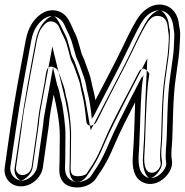

<svg xmlns="http://www.w3.org/2000/svg" viewBox="-20 -746 819 851"><path d="M80 30C61 30 48 14 51 -4L75 -173C77 -190 83 -238 86 -255C103 -353 125 -467 143 -565C148 -590 155 -609 163 -620C185 -651 199 -655 218 -649C230 -645 238 -636 244 -621C254 -596 269 -574 277 -545C281 -530 289 -503 292 -489C295 -475 304 -464 309 -449L328 -396C338 -369 337 -354 344 -329C352 -301 359 -246 362 -213C363 -177 399 -187 409 -208C417 -225 427 -243 436 -262C464 -319 536 -454 567 -519C599 -587 623 -631 633 -645C650 -670 665 -678 685 -675C710 -672 722 -653 724 -621C725 -602 730 -596 728 -566C725 -532 726 -519 721 -486L709 -400C703 -357 699 -301 697 -232C695 -164 694 -120 692 -102C689 -68 688 -43 692 -25C693 -18 692 -11 686 -1C677 14 658 26 639 16C627 10 616 -11 620 -62C624 -117 624 -167 626 -211C627 -235 632 -347 636 -376L642 -419C642 -419 618 -462 597 -430C594 -425 592 -421 586 -410C578 -393 556 -351 521 -285C486 -218 461 -167 446 -131C416 -60 405 -36 364 23C357 33 327 38 310 33C299 29 292 21 293 -5C295 -52 294 -97 295 -148C296 -189 285 -276 276 -306C273 -316 271 -325 270 -333C266 -358 259 -371 251 -396L243 -418C241 -424 237 -431 233 -439C233 -439 194 -472 185 -426C182 -412 180 -395 177 -377L154 -253L149 -216C147 -196 145 -183 144 -173L120 -4C117 14 99 30 80 30ZM73 80C119 80 163 42 170 -4L194 -173C196 -184 197 -196 199 -216L204 -251L218 -327C229 -283 246 -202 245 -142C244 -93 245 -45 243 0C241 38 255 69 289 80C334 94 383 77 404 47C446 -13 462 -44 493 -117C507 -151 547 -231 579 -293C575 -197 576 -156 569 -58C564 -3 574 42 611 61C630 71 653 72 675 64C710 51 752 7 741 -42C739 -51 739 -72 742 -104C744 -125 745 -169 747 -238C749 -306 753 -361 759 -400L771 -486C773 -501 774 -514 775 -526C776 -550 781 -596 777 -616C775 -624 774 -630 774 -631C771 -679 746 -718 699 -725C658 -731 619 -706 593 -669C578 -647 555 -604 522 -534C491 -469 436 -366 403 -302C400 -319 396 -338 393 -349C386 -374 385 -392 376 -418L357 -471C354 -480 351 -489 347 -496C340 -510 341 -513 335 -532C329 -553 323 -577 314 -595C294 -634 285 -680 240 -696C196 -711 153 -688 123 -644C109 -623 100 -598 94 -568C70 -440 44 -305 25 -173L1 -4C-6 42 27 80 73 80ZM80 55C46 55 21 25 26 -8L50 -177C52 -194 59 -241 62 -260C79 -358 101 -472 119 -570C124 -598 132 -619 142 -634C166 -669 195 -683 226 -672C245 -666 260 -651 268 -630C277 -608 292 -585 301 -551C305 -537 313 -510 317 -495C319 -487 326 -476 333 -457L352 -404C363 -373 362 -358 368 -336C377 -304 384 -254 387 -218V-219C395 -236 405 -254 414 -273C442 -331 515 -465 545 -529C578 -598 600 -641 612 -659C632 -687 658 -704 689 -700C730 -695 746 -660 749 -623C750 -610 755 -598 753 -564C751 -531 751 -516 746 -482L733 -396C727 -355 724 -301 722 -232C720 -163 719 -119 717 -99C714 -66 713 -43 716 -30C719 -17 715 -1 707 12C694 33 663 56 628 38C600 24 591 -11 595 -64C599 -118 599 -167 601 -212C602 -237 606 -346 611 -379L616 -413C615 -411 612 -407 608 -399C599 -382 579 -339 544 -273C509 -207 484 -156 469 -121C439 -50 425 -22 384 37C366 63 327 63 303 56C279 49 267 25 268 -6C270 -52 269 -98 270 -149C271 -185 259 -274 252 -299C249 -310 246 -320 245 -329C242 -349 236 -360 227 -388L219 -410C218 -413 216 -416 213 -422C212 -422 212 -423 211 -424C211 -424 210 -422 210 -421C207 -407 205 -391 202 -372L179 -248L174 -212C172 -193 170 -179 169 -169L144 0C139 31 112 55 80 55ZM73 55C70 55 68 54 66 54C40 50 21 29 25 0L50 -169C69 -301 94 -435 118 -563C123 -591 131 -613 143 -630C170 -669 202 -682 232 -672C263 -662 269 -630 292 -584C299 -570 304 -548 311 -525C315 -510 315 -502 325 -484C328 -478 331 -471 334 -463L353 -410C361 -387 361 -370 369 -342C372 -332 376 -315 379 -298L392 -225L426 -291C459 -355 514 -458 545 -524C578 -593 600 -636 613 -655C635 -687 667 -704 695 -700C728 -695 746 -669 749 -629C749 -625 750 -620 752 -611C754 -600 751 -551 750 -527C749 -516 748 -504 746 -490L734 -404C728 -363 724 -308 722 -239C720 -170 719 -127 717 -107C714 -73 714 -51 717 -36C724 -4 694 30 667 40C651 46 635 45 622 39C600 28 590 -2 594 -56C601 -155 600 -196 604 -292L609 -406L557 -305C525 -243 485 -163 470 -127C439 -54 425 -26 384 33C371 53 332 68 297 57C277 51 267 33 268 1C270 -45 269 -92 270 -141C271 -206 253 -288 242 -333L215 -447L180 -256L174 -220C172 -199 171 -188 169 -177L145 -8C140 25 106 55 73 55ZM80 55C142 55 161 19 164 -2L189 -171C190 -181 192 -195 194 -214L199 -250L219 -356C222 -348 223 -341 225 -331C225 -329 225 -326 226 -323C227 -317 230 -310 232 -302C240 -276 251 -186 250 -148C249 -97 250 -53 248 -6C247 21 251 43 288 54C297 57 306 58 315 59C348 62 390 55 406 32C447 -27 460 -54 490 -125C505 -160 530 -212 565 -278C572 -291 577 -303 583 -314C584 -316 586 -319 587 -320C584 -278 582 -227 581 -212C579 -168 579 -118 575 -63C571 -12 575 17 609 34C615 37 622 40 631 42C694 55 723 17 729 7C737 -6 738 -18 736 -28C733 -43 734 -66 737 -100C739 -119 740 -163 742 -232C744 -301 747 -356 753 -398L766 -484C771 -518 771 -531 773 -565C775 -597 770 -606 769 -622C767 -652 760 -692 695 -700C637 -707 607 -678 591 -654C579 -637 557 -594 524 -525C500 -475 452 -383 418 -317C411 -304 404 -292 399 -281C396 -301 393 -319 389 -333C382 -356 382 -372 372 -401L353 -454C347 -471 340 -482 337 -493C334 -508 325 -533 321 -548C313 -580 297 -604 288 -627C281 -645 270 -661 242 -670C238 -671 233 -673 228 -674C168 -687 137 -652 121 -629C111 -615 104 -595 99 -568C81 -470 58 -356 41 -258C38 -240 32 -192 30 -175L6 -6C3 13 12 55 80 55ZM73 55C76 55 119 37 125 -6L149 -175C151 -186 152 -197 154 -218L159 -254L212 -540L263 -330C274 -286 291 -205 290 -142C289 -93 290 -45 288 1C286 38 305 57 311 59C321 62 339 62 356 45C358 43 360 41 362 38C404 -21 418 -50 449 -123C464 -158 504 -238 536 -300L633 -487L624 -293C620 -197 621 -155 614 -57C609 -1 626 35 641 43C644 44 646 44 646 44C646 44 647 44 651 43C666 38 706 2 697 -39C694 -51 694 -73 697 -106C699 -126 700 -170 702 -239C704 -307 708 -362 714 -402L726 -488C728 -502 729 -516 730 -527C731 -551 735 -599 732 -614C730 -623 729 -627 729 -630C726 -678 698 -700 688 -701C688 -701 661 -698 635 -660C621 -641 599 -597 566 -528C535 -462 480 -359 447 -295L382 -169L359 -300C356 -317 352 -335 349 -345C341 -372 341 -389 332 -413L313 -466C310 -474 307 -482 303 -488C294 -505 295 -512 290 -528C283 -550 279 -573 271 -588C248 -633 235 -669 217 -675C214 -676 213 -676 213 -676C213 -676 189 -670 165 -635C153 -617 143 -594 138 -565C114 -437 89 -303 70 -171L45 -2C39 37 71 55 73 55Z"/></svg>

Font: AppleStorm
Style: XbdFaxIta
Weight: 800
Foundry: Cannot Into Space Fonts
Version: Version 1.01